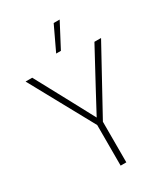

<svg xmlns="http://www.w3.org/2000/svg" viewBox="-209 -957 923 1053"><g transform="rotate(-30 253.0 -430.5)"><path d="M492 -660 271 -257V0H235V-257L14 -660H56L178 -434L253 -294L328 -434L450 -660ZM308 -861H346L266 -709H236Z"/></g></svg>

Font: Kantumruy Pro ExtraLight
Style: Regular
Weight: 250
Version: Version 1.002